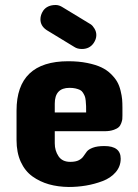

<svg xmlns="http://www.w3.org/2000/svg" viewBox="-20 -745 550 765"><path d="M230 -715.8 341.8 -647.9Q349.6 -642.6 356.7 -630.6Q363.8 -618.7 363.8 -605Q363.8 -588.9 353 -573.2Q336.9 -549.8 306.2 -549.8Q288.1 -549.8 275.9 -558.1L166 -625Q141.1 -641.6 141.1 -668Q141.1 -685.5 151.9 -702.1Q168 -725.1 202.1 -725.1Q215.8 -725.1 230 -715.8ZM467.8 -315.9V-285.2Q467.8 -275.9 467.3 -270.3Q466.8 -264.6 463.1 -254.4Q459.5 -244.1 452.6 -238Q445.8 -231.9 431.4 -227.1Q417 -222.2 397 -222.2H198.2V-173.8Q198.2 -145 213.1 -122.6Q228 -100.1 259.8 -100.1Q281.7 -100.1 294.2 -106.7Q306.6 -113.3 312.7 -122.6Q318.8 -131.8 325.7 -140.9Q332.5 -149.9 349.9 -156.5Q367.2 -163.1 396 -163.1Q460.9 -163.1 460.9 -112.8Q460.9 -82 440.9 -58.8Q420.9 -35.6 388.4 -23.4Q356 -11.2 322.3 -5.6Q288.6 0 253.9 0Q210.9 -0.5 174.8 -10.7Q138.7 -21 109.1 -42.2Q79.6 -63.5 62.7 -100.3Q45.9 -137.2 45.9 -187V-304.2Q45.9 -501 252 -501Q293.9 -501 327.6 -494.1Q361.3 -487.3 383.5 -476.8Q405.8 -466.3 422.1 -450.2Q438.5 -434.1 447 -418.9Q455.6 -403.8 460.4 -383.8Q465.3 -363.8 466.6 -349.1Q467.8 -334.5 467.8 -315.9ZM198.2 -332V-296.9H323.2Q323.2 -313.5 323 -322.5Q322.8 -331.5 321.5 -343.8Q320.3 -356 317.6 -362.3Q314.9 -368.7 310.3 -376Q305.7 -383.3 298.6 -386.7Q291.5 -390.1 281 -392.6Q270.5 -395 256.8 -395Q198.2 -395 198.2 -332Z"/></svg>

Font: Concert One
Style: Regular
Weight: 400
Designer: Johan Kallas, Mihkel Virkus
Foundry: Johan Kallas, Mihkel Virkus
Version: Version 1.003